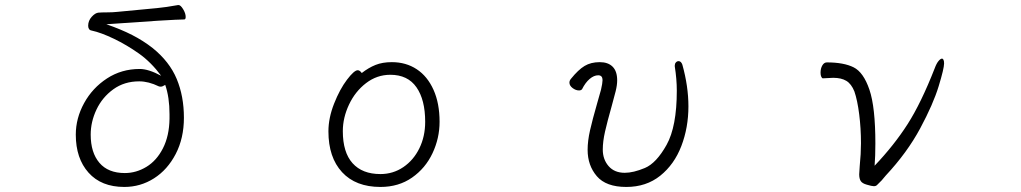

<svg xmlns="http://www.w3.org/2000/svg" viewBox="-20 -727 4040 760"><path d="M715 -660Q715 -650 709 -650Q689 -650 606 -645L401 -631Q459 -611 503 -588.5Q547 -566 584 -537Q651 -483 679.5 -414.5Q708 -346 708 -261Q708 -180 675.5 -117.5Q643 -55 589.5 -21Q536 13 472 13Q381 13 330.5 -43.5Q280 -100 280 -194Q280 -259 313 -319Q346 -379 403.5 -416.5Q461 -454 533 -454Q568 -454 618 -427Q578 -481 530 -515Q482 -549 431 -573.5Q380 -598 343 -606Q336 -607 332.5 -612Q329 -617 329 -625Q329 -645 343 -660.5Q357 -676 370 -677Q382 -678 402 -678Q426 -678 444 -680L602 -695Q635 -698 685 -707H687Q695 -707 705 -690.5Q715 -674 715 -660ZM474 -42Q519 -42 559.5 -66.5Q600 -91 625 -140Q650 -189 651 -257V-275Q651 -342 634 -391Q623 -384 617 -384Q612 -384 609 -385Q568 -405 531 -405Q472 -405 428.5 -373.5Q385 -342 362 -293.5Q339 -245 339 -194Q339 -123 373.5 -82.5Q408 -42 474 -42Z M1531 -481Q1587 -481 1629.5 -453Q1672 -425 1696 -371.5Q1720 -318 1720 -245Q1720 -180 1692 -120.5Q1664 -61 1611 -24Q1558 13 1486 13Q1388 13 1334 -45.5Q1280 -104 1280 -207Q1280 -260 1302.5 -317Q1325 -374 1353.5 -411.5Q1382 -449 1396 -449Q1404 -449 1412 -438Q1439 -459 1466.5 -470Q1494 -481 1531 -481ZM1486 -38Q1536 -38 1576.5 -65.5Q1617 -93 1640 -140Q1663 -187 1663 -245Q1663 -332 1628.5 -381.5Q1594 -431 1525 -431Q1472 -431 1429 -398Q1386 -365 1361.5 -313Q1337 -261 1337 -208Q1337 -124 1375.5 -81Q1414 -38 1486 -38Z M2666 -485Q2676 -485 2681 -471Q2705 -385 2705 -306Q2705 -222 2677 -149Q2649 -76 2593.5 -31.5Q2538 13 2459 13Q2379 13 2342.5 -29.5Q2306 -72 2306 -134Q2306 -169 2315.5 -211Q2325 -253 2344 -319Q2352 -346 2359 -372Q2365 -398 2365 -409Q2365 -420 2360.5 -424.5Q2356 -429 2348 -429Q2331 -429 2314 -414.5Q2297 -400 2284 -374Q2280 -369 2272 -369Q2259 -369 2246.5 -378.5Q2234 -388 2234 -400Q2234 -408 2240 -415Q2269 -451 2294 -466Q2319 -481 2354 -481Q2387 -481 2405 -463Q2423 -445 2423 -409Q2423 -390 2417 -366L2401 -306Q2384 -246 2375 -206.5Q2366 -167 2366 -135Q2366 -96 2389 -69.5Q2412 -43 2453 -43Q2487 -43 2532.5 -62Q2578 -81 2618.5 -153.5Q2659 -226 2659 -368Q2659 -414 2651 -464V-468Q2651 -475 2655.5 -480Q2660 -485 2666 -485Z M3228 -439Q3228 -456 3235 -468Q3242 -480 3253 -480Q3320 -480 3359 -460.5Q3398 -441 3421.5 -372Q3445 -303 3445 -159Q3445 -109 3442 -71Q3519 -152 3572.5 -235.5Q3626 -319 3680 -457Q3687 -476 3695 -485.5Q3703 -495 3709 -495Q3712 -495 3714.5 -490.5Q3717 -486 3717 -476Q3717 -456 3695.5 -385.5Q3674 -315 3622.5 -219Q3571 -123 3486 -32Q3482 -28 3470 -13Q3456 1 3451.5 5.5Q3447 10 3439 10Q3431 10 3411 4Q3393 -1 3387 -10.5Q3381 -20 3381 -37Q3381 -45 3383 -69Q3388 -119 3388 -160Q3388 -219 3381 -274.5Q3374 -330 3362 -365Q3350 -395 3330 -407Q3310 -419 3278 -419Q3268 -419 3238 -417H3237Q3234 -417 3231 -423Q3228 -429 3228 -439Z"/></svg>

Font: JyunsaiKaai Light
Style: Regular
Weight: 300
Designer: Fontworks Inc.
Version: Version 0.030;April 7, 2024;FontCreator 14.0.0.2901 64-bit